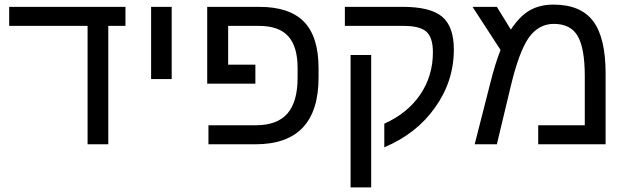

<svg xmlns="http://www.w3.org/2000/svg" viewBox="-20 -629 2730 837"><path d="M452.1 -516.1V0H361.8V-516.1H20V-599.1H526.9V-516.1Z M638.7 -284.2V-599.1H728.5V-284.2Z M1277.3 -290V-333Q1277.3 -425.8 1236.6 -470.9Q1195.8 -516.1 1109.4 -516.1H974.6V-347.2H1093.3V-264.2H883.3V-599.1H1110.4Q1242.2 -599.1 1305.4 -533.9Q1368.7 -468.8 1368.7 -331.1V-291Q1368.7 0 1093.3 0H888.7V-83H1095.7Q1188.5 -83 1232.9 -134Q1277.3 -185.1 1277.3 -290Z M1508.3 -389.2H1598.1V188H1508.3ZM1483.4 -516.1V-599.1H1736.3Q1856.4 -599.1 1907.5 -556.2Q1958.5 -513.2 1958.5 -413.1Q1958.5 -274.9 1876.5 -160.2Q1796.4 -46.4 1655.3 13.2V-89.8Q1756.8 -135.3 1812 -216.8Q1867.2 -298.3 1867.2 -400.9Q1867.2 -465.3 1838.9 -490.7Q1810.5 -516.1 1740.2 -516.1Z M2393.1 -608.9Q2511.2 -608.9 2565.7 -536.9Q2620.1 -464.8 2620.1 -308.1V0H2326.2V-83H2529.3V-296.9Q2529.3 -418.5 2498.5 -471.7Q2467.8 -524.9 2394 -524.9Q2328.6 -524.9 2285.2 -464.8Q2242.7 -403.8 2207 -254.9L2146 0H2049.3L2116.2 -262.2Q2138.2 -351.1 2162.1 -411.1L2040 -599.1H2146L2207 -500Q2245.1 -558.1 2288.8 -583.5Q2332.5 -608.9 2393.1 -608.9Z"/></svg>

Font: Libra Sans Modern
Style: Regular
Weight: 400
Foundry: Stefan Peev, Context Ltd
Version: Version 1.000